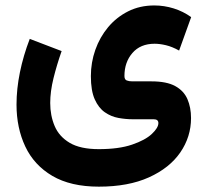

<svg xmlns="http://www.w3.org/2000/svg" viewBox="-20 -449 766 715"><path d="M348.1 246.1Q243.2 246.1 175 206.1Q106.9 166 74.2 96.7Q41.5 27.3 41.5 -59.6Q41.5 -117.7 54.2 -179.9Q66.9 -242.2 90.8 -304.2L209.5 -258.8Q191.4 -207 179.2 -157.7Q167 -108.4 167 -65.4Q167 -18.6 183.6 20.5Q200.2 59.6 239.7 83Q279.3 106.4 348.1 106.4Q422.4 106.4 471.7 89.6Q521 72.8 545.4 49.8Q569.8 26.9 569.8 9.3Q569.8 -4.9 552.2 -4.9H473.1Q448.2 -4.9 421.1 -9.8Q394 -14.6 370.6 -30.8Q347.2 -46.9 332.8 -79.1Q318.4 -111.3 318.4 -165.5Q318.4 -216.3 335 -263.4Q351.6 -310.5 382.6 -347.7Q413.6 -384.8 457 -406.7Q500.5 -428.7 554.7 -428.7Q591.3 -428.7 626.7 -417.7Q662.1 -406.7 691.9 -385.3L647 -260.7Q621.6 -274.9 598.4 -280.5Q575.2 -286.1 555.7 -286.1Q502.9 -286.1 473.1 -251.7Q443.4 -217.3 443.4 -166Q443.4 -152.8 451.9 -149.4Q460.4 -146 473.1 -146H544.4Q600.6 -146 632.6 -128.4Q664.6 -110.8 678 -79.8Q691.4 -48.8 691.4 -9.3Q691.4 60.5 651.4 118.7Q611.3 176.8 534.7 211.4Q458 246.1 348.1 246.1Z"/></svg>

Font: Vazirmatn UI NL ExtraBold
Style: Regular
Weight: 800
Designer: Saber Rastikerdar
Foundry: Saber Rastikerdar
Version: Version 33.003